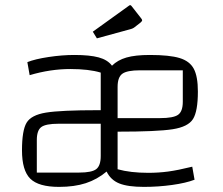

<svg xmlns="http://www.w3.org/2000/svg" viewBox="-20 -723 874 751"><path d="M732 -71 741 -20Q707 -7 653 0.5Q599 8 543 8Q480 8 446.5 -5.5Q413 -19 397 -52Q360 -21 315.5 -6.5Q271 8 211 8Q131 8 98.5 -24Q66 -56 66 -135Q66 -213 84 -243Q102 -273 159.5 -282.5Q217 -292 364 -292H374V-439Q328 -453 255 -453Q177 -453 96 -429L87 -480Q117 -492 170 -500Q223 -508 271 -508Q331 -508 366 -498.5Q401 -489 418 -466Q440 -488 474.5 -498Q509 -508 566 -508Q643 -508 682.5 -496Q722 -484 738 -454Q754 -424 754 -365Q754 -288 735 -257.5Q716 -227 655.5 -217.5Q595 -208 440 -208V-61Q490 -47 560 -47Q600 -47 637.5 -52Q675 -57 732 -71ZM440 -261H606Q658 -261 676.5 -274Q695 -287 695 -325V-448H528Q477 -448 458.5 -434.5Q440 -421 440 -383ZM374 -113V-239H209Q159 -239 141.5 -226Q124 -213 124 -175V-48H290Q339 -48 356.5 -61.5Q374 -75 374 -113ZM343 -599 482 -699Q487 -703 489 -703Q491 -703 494 -700L530 -654Q536 -647 536 -644Q536 -640 530 -635L507 -617Q500 -611 487 -608L359 -573Z"/></svg>

Font: Changa ExtraLight
Style: Regular
Weight: 275
Designer: Eduardo Rodriguez Tunni
Foundry: Eduardo Rodriguez Tunni
Version: Version 2.002; ttfautohint (v1.5) -l 8 -r 50 -G 200 -x 14 -H